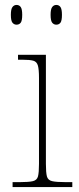

<svg xmlns="http://www.w3.org/2000/svg" viewBox="-20 -758 320 778"><path d="M31 0V-20H61Q97 -20 113.5 -24Q130 -28 134 -43.5Q138 -59 138 -94V-442Q138 -477 133.5 -492.5Q129 -508 115 -512Q101 -516 71 -516H53V-536H166V-94Q166 -59 170 -43.5Q174 -28 191 -24Q208 -20 245 -20H273V0ZM208 -658Q198 -658 191.5 -666Q185 -674 185 -698Q185 -721 191.5 -729.5Q198 -738 208 -738Q219 -738 225 -729.5Q231 -721 231 -698Q231 -674 225 -666Q219 -658 208 -658ZM47 -658Q37 -658 30.5 -666Q24 -674 24 -698Q24 -721 30.5 -729.5Q37 -738 47 -738Q58 -738 64 -729.5Q70 -721 70 -698Q70 -674 64 -666Q58 -658 47 -658Z"/></svg>

Font: Noto Serif Bengali Thin
Style: Regular
Weight: 250
Version: Version 2.003